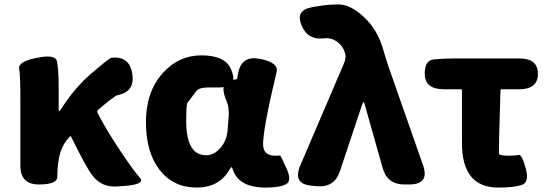

<svg xmlns="http://www.w3.org/2000/svg" viewBox="-20 -833 2479 867"><path d="M506 9Q438 13 397 -41Q368 -79 301 -216Q299 -220 295 -216Q266 -187 252.5 -144Q239 -101 239 -35Q239 0 156 0Q72 0 72 -84V-392Q72 -491 66.5 -522.5Q61 -554 142 -571L148 -572Q229 -589 237 -556.5Q245 -524 245 -427V-336Q245 -331 247.5 -331Q250 -331 260 -347Q320 -439 390 -499Q474 -571 482 -572Q564 -582 577 -501Q591 -419 510 -403Q497 -400 424 -338Q416 -331 421 -322Q461 -245 521 -155Q584 -61 611.5 -30.5Q639 0 537 7Z M868 14Q763 14 701 -65.5Q639 -145 639 -282Q639 -419 716 -504Q787 -583 890 -583Q993 -583 1021 -525Q1062 -438 966 -438H918Q878 -438 865 -420Q852 -402 826 -368Q821 -361 821 -285Q821 -132 911 -132Q947 -132 976 -166Q1005 -200 1008 -248L1013 -313Q1015 -345 1004 -375L999 -386Q966 -474 1045 -474Q1050 -474 1052 -483L1055 -501Q1070 -584 1153 -567H1156Q1239 -550 1229 -508Q1168 -253 1168 -182Q1168 -130 1223 -130Q1242 -130 1244.5 -131Q1247 -132 1273 -74Q1300 -16 1271.5 -1Q1243 14 1180 14Q1117 14 1080.5 -7Q1044 -28 1032 -66Q1028 -78 1025.5 -78Q1023 -78 1014 -63Q967 14 868 14Z M1515 -60Q1491 13 1414 8L1392 6Q1299 0 1336 -86L1532 -544Q1543 -570 1540 -585Q1532 -622 1504 -643Q1476 -664 1446 -660Q1370 -650 1342 -718Q1313 -786 1387 -800L1416 -805Q1462 -813 1509 -813Q1562 -813 1622.5 -757Q1683 -701 1709 -614Q1720 -575 1733 -536L1890 -88Q1921 0 1828 0H1806Q1729 0 1708 -74L1627 -361Q1624 -372 1621.5 -372Q1619 -372 1615 -360Z M2230 14Q2066 14 2066 -187V-425Q2066 -430 2061 -430H1984Q1901 -430 1898 -496Q1896 -562 1941 -565Q1986 -569 2030 -569H2325Q2409 -569 2409 -500Q2409 -430 2325 -430H2246Q2240 -430 2240 -424L2234 -222Q2233 -181 2233 -140Q2233 -130 2277 -130Q2309 -130 2322.5 -133.5Q2336 -137 2354 -73Q2372 -8 2334 3Q2296 14 2230 14Z"/></svg>

Font: Resource Han Rounded JP Heavy
Style: Regular
Weight: 900
Designer: Cyano Hao (round all glyphs); Ryoko NISHIZUKA 西塚涼子 (kana, bopomofo & ideographs); Paul D. Hunt (Latin, Greek & Cyrillic)
Foundry: Cyano Hao
Version: 0.990